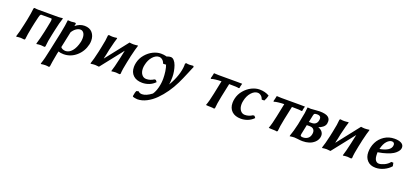

<svg xmlns="http://www.w3.org/2000/svg" viewBox="22 -1375 5384 2546"><g transform="rotate(20 2714.0 -102.5)"><path d="M268.1 -430.2H551.8Q576.2 -430.2 613.8 -436L615.2 -425.8Q594.2 -367.7 568.8 -248L554.2 -180.2Q531.7 -80.1 525.9 -4.9L516.1 4.9Q482.9 0 462.9 0Q436.5 0 401.9 5.9L400.9 -3.9Q423.3 -75.7 446.8 -182.1L460.9 -250Q484.9 -358.4 480 -371.1Q476.1 -380.9 474.1 -380.9H328.1Q323.7 -380.9 316.9 -370.1Q309.1 -360.4 284.2 -248L270 -180.2Q247.6 -69.8 241.2 -4.9L231.9 4.9Q198.7 0 179.2 0Q153.3 0 117.2 5.9L116.2 -3.9Q138.2 -68.4 162.1 -182.1L176.8 -250Q197.8 -352.5 205.1 -424.8L214.8 -435.1Q246.6 -430.2 268.1 -430.2Z M773.9 -293 726.6 -68.8 724.6 -71.8Q734.4 -55.7 754.4 -47.4Q774.4 -39.1 794.9 -39.1Q844.7 -39.1 885.5 -86.7Q926.3 -134.3 946.8 -221.2Q952.6 -249.5 952.6 -274.9Q952.6 -323.7 933.8 -348.9Q915 -374 887.7 -374Q856.4 -374 825.7 -352.1Q794.9 -330.1 772 -291ZM921.9 -439.9Q994.1 -439.9 1032.5 -395.5Q1070.8 -351.1 1070.8 -283.2Q1070.8 -253.9 1064.9 -230Q1041.5 -126 963.6 -58.1Q885.7 9.8 785.6 9.8Q739.7 9.8 711.9 -2Q710.9 3.4 708.3 13.9Q705.6 24.4 704.6 27.8Q675.8 180.7 671.9 224.1L661.6 233.9Q633.3 229 609.9 229Q586.9 229 547.9 234.9L546.9 225.1Q572.8 151.9 597.7 25.9L653.8 -235.8Q682.1 -375.5 684.6 -423.8Q684.6 -424.3 685.5 -428.5Q686.5 -432.6 686.5 -433.1Q738.8 -427.7 779.8 -436Q793.5 -436 797.9 -432.4Q802.2 -428.7 800.8 -419.9Q799.8 -415 797.4 -405Q794.9 -395 793.9 -390.1Q853.5 -439.9 921.9 -439.9Z M1227.5 -251Q1251.5 -360.4 1254.9 -424.8L1264.6 -435.1Q1296.4 -430.2 1318.8 -430.2Q1344.7 -430.2 1380.9 -436L1381.8 -425.8Q1369.1 -392.1 1338.9 -265.1Q1338.4 -262.7 1336.9 -257.1Q1335.4 -251.5 1335 -249L1320.8 -179.2Q1317.9 -166 1315.4 -156.5Q1313 -147 1312.3 -144.3Q1311.5 -141.6 1310.5 -135.7Q1309.6 -129.9 1307.6 -118.2Q1352.1 -174.3 1436 -281.5Q1520 -388.7 1556.6 -435.1Q1588.4 -430.2 1611.8 -430.2Q1637.7 -430.2 1674.8 -436V-425.8Q1662.1 -392.1 1631.8 -265.1Q1631.8 -263.7 1628.9 -249L1613.8 -179.2Q1589.4 -67.4 1586.9 -4.9L1576.7 4.9Q1543.5 0 1522.9 0Q1496.1 0 1460 5.9V-3.9Q1478 -54.7 1505.9 -181.2L1521 -251Q1532.7 -303.7 1533.7 -311Q1493.2 -258.8 1410.2 -154.3Q1327.1 -49.8 1284.7 4.9Q1251.5 0 1230 0Q1203.1 0 1167 5.9L1165.5 -3.9Q1185.5 -58.1 1212.9 -181.2Z M1990.2 -391.1Q1944.3 -391.1 1902.3 -344.2Q1860.4 -297.4 1845.2 -223.1Q1839.4 -196.3 1839.4 -174.8Q1839.4 -120.6 1864.3 -88.4Q1889.2 -56.2 1928.2 -56.2Q1984.4 -56.2 2033.2 -88.9H2054.2L2073.2 -64Q2037.1 -26.4 1990.5 -8.3Q1943.8 9.8 1895.5 9.8Q1812.5 9.8 1766.8 -33.7Q1721.2 -77.1 1721.2 -151.9Q1721.2 -181.6 1728.5 -212.9Q1743.2 -278.8 1788.3 -331.8Q1833.5 -384.8 1889.9 -412.4Q1946.3 -439.9 2000.5 -439.9Q2077.1 -439.9 2136.2 -405.8L2137.2 -401.9Q2129.9 -364.7 2107.4 -324.2L2071.3 -323.2Q2059.6 -356 2037.8 -373.5Q2016.1 -391.1 1990.2 -391.1Z M2039.1 -373 2037.1 -405.8Q2059.1 -420.9 2087.2 -431.4Q2115.2 -441.9 2137.2 -441.9Q2162.6 -441.9 2184.3 -418Q2206.1 -394 2219.2 -357.2Q2232.4 -320.3 2239.7 -279.1Q2247.1 -237.8 2247.1 -200.2Q2247.1 -140.6 2240.2 -92.8Q2250 -109.4 2266.1 -139.2Q2306.2 -215.8 2326.2 -290.8Q2346.2 -365.7 2343.3 -422.9L2355.5 -435.1Q2378.9 -430.2 2403.3 -430.2Q2428.2 -430.2 2455.1 -434.1L2466.3 -421.9Q2460 -408.2 2452.6 -391.1Q2445.3 -374 2436.8 -353Q2428.2 -332 2423.3 -320.8Q2386.2 -230.5 2352.5 -161.1Q2314.5 -83 2265.6 -13.2Q2216.8 56.6 2159.9 113.3Q2103 169.9 2037.6 203.4Q1972.2 236.8 1909.2 236.8Q1894 236.8 1872.3 232.2Q1850.6 227.5 1843.3 223.1L1841.3 214.8Q1841.8 212.9 1842.3 209Q1842.8 205.1 1843.3 203.1Q1849.6 159.2 1860.4 139.2L1890.1 130.9Q1910.6 152.8 1944.3 152.8Q2002.4 152.8 2079.1 94.2Q2107.9 53.2 2124 -9.8Q2140.1 -72.8 2140.1 -137.2Q2140.1 -185.5 2132.6 -239.3Q2125 -293 2107.7 -336.4Q2090.3 -379.9 2067.4 -379.9Z M2839.4 -182.1Q2867.2 -318.8 2877.9 -369.1Q2831.1 -368.2 2794.9 -363.5Q2758.8 -358.9 2746.1 -354.5L2733.4 -350.1L2731 -365.2Q2736.3 -378.4 2748 -436Q2793.5 -433.1 2814.9 -433.1H3075.2Q3129.9 -433.1 3147 -432.1Q3133.8 -390.6 3132.3 -366.2Q3131.8 -365.7 3128.7 -364.7Q3125.5 -363.8 3122.3 -363Q3119.1 -362.3 3119.1 -361.8Q3109.4 -369.1 2986.3 -369.1Q2953.6 -211.9 2946.3 -180.2Q2922.4 -64 2918.9 -4.9L2909.2 4.9Q2888.2 0 2855 0Q2835 0 2819.3 -1Q2803.7 -2 2797.9 -2.9L2792 -3.9Q2817.4 -71.8 2839.4 -182.1Z M3381.8 -391.1Q3335.9 -391.1 3293.9 -344.2Q3252 -297.4 3236.8 -223.1Q3231 -196.3 3231 -174.8Q3231 -120.6 3255.9 -88.4Q3280.8 -56.2 3319.8 -56.2Q3376 -56.2 3424.8 -88.9H3445.8L3464.8 -64Q3428.7 -26.4 3382.1 -8.3Q3335.4 9.8 3287.1 9.8Q3204.1 9.8 3158.4 -33.7Q3112.8 -77.1 3112.8 -151.9Q3112.8 -181.6 3120.1 -212.9Q3134.8 -278.8 3179.9 -331.8Q3225.1 -384.8 3281.5 -412.4Q3337.9 -439.9 3392.1 -439.9Q3468.8 -439.9 3527.8 -405.8L3528.8 -401.9Q3521.5 -364.7 3499 -324.2L3462.9 -323.2Q3451.2 -356 3429.4 -373.5Q3407.7 -391.1 3381.8 -391.1Z M3725.1 -182.1Q3752.9 -318.8 3763.7 -369.1Q3716.8 -368.2 3680.7 -363.5Q3644.5 -358.9 3631.8 -354.5L3619.1 -350.1L3616.7 -365.2Q3622.1 -378.4 3633.8 -436Q3679.2 -433.1 3700.7 -433.1H3960.9Q4015.6 -433.1 4032.7 -432.1Q4019.5 -390.6 4018.1 -366.2Q4017.6 -365.7 4014.4 -364.7Q4011.2 -363.8 4008.1 -363Q4004.9 -362.3 4004.9 -361.8Q3995.1 -369.1 3872.1 -369.1Q3839.4 -211.9 3832 -180.2Q3808.1 -64 3804.7 -4.9L3794.9 4.9Q3773.9 0 3740.7 0Q3720.7 0 3705.1 -1Q3689.5 -2 3683.6 -2.9L3677.7 -3.9Q3703.1 -71.8 3725.1 -182.1Z M4150.9 -258.8H4190.4Q4224.6 -258.8 4245.1 -275.4Q4265.6 -292 4271.5 -321.8Q4287.6 -391.1 4221.7 -391.1Q4201.2 -391.1 4191.4 -387.7Q4181.6 -384.3 4178.5 -378.7Q4175.3 -373 4171.9 -358.9Q4168.5 -340.3 4161.1 -307.4Q4153.8 -274.4 4150.9 -258.8ZM4139.6 -210 4111.8 -75.2Q4106.9 -53.7 4115.2 -46.4Q4123.5 -39.1 4145.5 -39.1Q4185.1 -39.1 4212.6 -59.1Q4240.2 -79.1 4248.5 -118.2Q4257.8 -159.7 4240 -184.8Q4222.2 -210 4181.6 -210ZM4158.7 9.8Q4128.4 9.8 4086.4 3.9Q4054.2 0 4041.5 0Q4030.3 0 4014.4 1.7Q3998.5 3.4 3987.8 4.9L3977.5 6.8L3976.6 -2.9Q4002.9 -75.2 4026.9 -181.2Q4028.8 -191.9 4033.2 -214.4Q4037.6 -236.8 4039.6 -248Q4064.5 -361.8 4067.9 -424.8Q4067.9 -425.3 4068.8 -429.4Q4069.8 -433.6 4069.8 -434.1Q4092.3 -431.2 4115.7 -431.2Q4129.4 -431.2 4176.8 -436Q4212.9 -439.9 4237.8 -439.9Q4281.7 -439.9 4312.7 -432.9Q4343.8 -425.8 4359.9 -412.8Q4376 -399.9 4382.8 -384.8Q4389.6 -369.6 4389.6 -350.1Q4389.6 -331.5 4386.7 -319.8Q4379.9 -290 4351.8 -267.8Q4323.7 -245.6 4291.5 -235.8Q4331.1 -224.1 4353 -193.8Q4375 -163.6 4365.7 -119.1Q4356 -76.7 4323.2 -46.6Q4290.5 -16.6 4248.3 -3.4Q4206.1 9.8 4158.7 9.8Z M4494.1 -251Q4518.1 -360.4 4521.5 -424.8L4531.2 -435.1Q4563 -430.2 4585.4 -430.2Q4611.3 -430.2 4647.5 -436L4648.4 -425.8Q4635.7 -392.1 4605.5 -265.1Q4605 -262.7 4603.5 -257.1Q4602.1 -251.5 4601.6 -249L4587.4 -179.2Q4584.5 -166 4582 -156.5Q4579.6 -147 4578.9 -144.3Q4578.1 -141.6 4577.1 -135.7Q4576.2 -129.9 4574.2 -118.2Q4618.7 -174.3 4702.6 -281.5Q4786.6 -388.7 4823.2 -435.1Q4855 -430.2 4878.4 -430.2Q4904.3 -430.2 4941.4 -436V-425.8Q4928.7 -392.1 4898.4 -265.1Q4898.4 -263.7 4895.5 -249L4880.4 -179.2Q4856 -67.4 4853.5 -4.9L4843.3 4.9Q4810.1 0 4789.6 0Q4762.7 0 4726.6 5.9V-3.9Q4744.6 -54.7 4772.5 -181.2L4787.6 -251Q4799.3 -303.7 4800.3 -311Q4759.8 -258.8 4676.8 -154.3Q4593.8 -49.8 4551.3 4.9Q4518.1 0 4496.6 0Q4469.7 0 4433.6 5.9L4432.1 -3.9Q4452.1 -58.1 4479.5 -181.2Z M5427.7 -362.8Q5427.7 -348.6 5422.4 -333.5Q5417 -318.4 5398.7 -297.4Q5380.4 -276.4 5351.1 -258.3Q5321.8 -240.2 5268.1 -222.2Q5214.4 -204.1 5144 -192.9V-167Q5144 -108.9 5162.6 -82.5Q5181.2 -56.2 5210.9 -56.2Q5242.2 -56.2 5286.9 -77.1Q5331.5 -98.1 5359.9 -134.8L5388.7 -133.8L5397.9 -87.9Q5362.8 -45.9 5305.2 -18.1Q5247.6 9.8 5187 9.8Q5111.8 9.8 5069.8 -35.9Q5027.8 -81.5 5027.8 -151.9Q5027.8 -226.6 5059.8 -291.5Q5091.8 -356.4 5154.3 -397.7Q5216.8 -439 5296.9 -439Q5358.9 -439 5393.3 -419.2Q5427.7 -399.4 5427.7 -362.8ZM5313 -356.9Q5313 -373.5 5303.2 -383.8Q5293.5 -394 5274.9 -394Q5240.7 -394 5206.1 -356.7Q5171.4 -319.3 5152.8 -242.2Q5185.5 -248 5212.6 -256.8Q5239.7 -265.6 5263.2 -279.1Q5286.6 -292.5 5299.8 -312.5Q5313 -332.5 5313 -356.9Z"/></g></svg>

Font: Linear Smooth
Style: Bold Italic
Weight: 700
Designer: Philipp H. Poll, Flanker
Foundry: Philipp H. Poll, reworked by Flanker
Version: Version 1.061 | FøM Fix